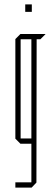

<svg xmlns="http://www.w3.org/2000/svg" viewBox="-20 -655 237 875"><path d="M50 200V176H123V0H73L50 -23V-477L73 -500H187V-499L164 -476H147L146 177L124 200ZM74 -476V-24H123V-476ZM95 -601V-635H125V-601Z"/></svg>

Font: Foldit Thin Thin
Style: Regular
Weight: 250
Version: Version 1.003